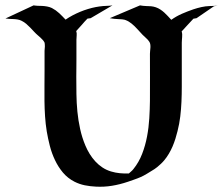

<svg xmlns="http://www.w3.org/2000/svg" viewBox="-57 -682 835 718"><path d="M68.6 -661.9Q72.3 -661.4 75.7 -661Q79.1 -660.6 82.8 -660.4Q83.5 -660.2 84.8 -660.2Q86.2 -660.2 87.4 -660.2Q90.3 -660.2 93.3 -660Q96.2 -659.9 100.3 -659.9Q109.6 -659.4 119.1 -657.7Q128.7 -656 137.2 -651.9Q144.8 -647.9 151.6 -643.1Q158.4 -638.2 164.7 -632.4Q170.9 -626.7 176.6 -620.7Q182.4 -614.7 188.2 -608.6Q200.2 -616.9 214 -624.3Q227.8 -631.6 242.4 -637.7Q257.1 -643.8 272 -648.3Q286.9 -652.8 300.8 -655.5Q307.9 -656.7 314.7 -657.8Q321.5 -658.9 328.6 -659.4Q337.4 -660.2 346.2 -660.3Q355 -660.4 363.5 -661.9Q342.8 -649.9 322.6 -637.9Q302.5 -626 282 -614Q279.1 -613.5 276.1 -613.2Q273.2 -612.8 270 -612.3Q259 -601.1 249 -589.2Q239 -577.4 228 -565.9Q230.7 -558.1 229.7 -549.7Q228.8 -541.3 228.8 -533.2V-459.2Q228.8 -443.1 228.6 -427.4Q228.5 -411.6 228.3 -395.5Q228.3 -363.3 228.8 -330.3Q229.2 -297.4 232.4 -264.6Q235.6 -231.9 242.6 -200.1Q249.5 -168.2 262.2 -137.9Q269 -121.6 278.4 -106.3Q287.8 -91.1 299.7 -78.2Q311.5 -65.4 326 -55.8Q340.6 -46.1 358.2 -40.8Q374.5 -35.9 391.2 -34.3Q408 -32.7 424.8 -33.2Q429.2 -37.4 433.8 -41.3Q438.5 -45.2 442.1 -50Q462.4 -75.2 474.5 -106.6Q486.6 -137.9 492.9 -171.6Q499.3 -205.3 501.3 -239.6Q503.4 -273.9 503.7 -304.9Q504.2 -349.4 503.9 -393.1Q503.7 -436.8 503.7 -481Q503.7 -486.1 504.4 -491.9Q505.1 -497.8 505.5 -503.9Q505.9 -510 505.1 -515.5Q504.4 -521 501.7 -525.4Q496.6 -533.4 489.5 -539.4Q482.4 -545.4 476.1 -552Q465.8 -562.7 456.2 -573.6Q446.5 -584.5 435.1 -593.8Q430.2 -597.9 424.4 -601.3Q418.7 -604.7 412.6 -606.9L408 -608.4Q407 -608.4 404.3 -608.9Q401.6 -609.4 400.4 -609.6Q396.2 -610.1 393.6 -610.1Q390.9 -610.1 387 -610.4Q378.4 -610.6 370.1 -611.6Q361.8 -612.5 353.5 -614L466.6 -661.9Q472.4 -660.6 478.1 -660.2Q483.9 -659.7 489.7 -659.4Q498.8 -659.4 507.9 -658.6Q517.1 -657.7 525.6 -654.8Q534.7 -651.6 542.5 -646.5Q550.3 -641.4 557.3 -635.1Q564.2 -628.9 570.7 -621.8Q577.1 -614.7 583.5 -607.9Q602.3 -621.3 623.3 -630.5Q644.3 -639.6 666.3 -647.2Q680.9 -652.1 696.2 -655.5Q711.4 -658.9 726.8 -659.4Q731.9 -659.7 736.9 -659.7Q741.9 -659.7 747.1 -660.2Q748 -660.2 750 -660.4Q752 -660.6 753.7 -660.9Q755.4 -661.1 756.1 -661.3Q756.8 -661.4 755.9 -661.1Q752.7 -660.2 749.5 -659.7Q746.3 -659.2 743.2 -658.7L678 -614Q675 -613.5 672.1 -613Q669.2 -612.5 666.3 -612.1Q654.8 -600.3 644.2 -588.3Q633.5 -576.2 622.3 -564.5Q624 -559.3 624.3 -554.1Q624.5 -548.8 624.1 -543.5Q623.8 -538.1 623.3 -532.7Q622.8 -527.3 622.8 -522.2V-413.1Q622.8 -385.3 622.8 -357.4Q622.8 -329.6 621.6 -301.8Q620.4 -273.9 617.1 -246.3Q613.8 -218.8 606.9 -191.7Q603.3 -177.2 598.8 -162.7Q594.2 -148.2 588.3 -134.3Q582.3 -120.4 574.6 -107.3Q566.9 -94.2 557.4 -82.8Q551.5 -75.7 544.9 -69.5Q538.3 -63.2 531.2 -57.4Q526.4 -53.2 520.8 -49.7Q515.1 -46.1 509.5 -42.7Q500.5 -37.1 493.7 -33Q486.8 -28.8 480.8 -25.6Q474.9 -22.5 469.1 -19.9Q463.4 -17.3 456.7 -14.8Q450 -12.2 441.3 -9.2Q432.6 -6.1 421.1 -2.2Q391.6 7.8 361.8 12.7Q332 17.6 301 15.9Q280.3 14.9 260.1 10.9Q240 6.8 221.7 -2.4Q196 -15.6 178.3 -36.7Q160.6 -57.9 148.6 -83.3Q136.5 -108.6 129.4 -136.4Q122.3 -164.1 117.9 -190.2Q113.3 -218.5 111.5 -246.9Q109.6 -275.4 109.3 -304Q108.9 -332.5 109.3 -361Q109.6 -389.4 109.6 -418V-491.9Q109.6 -497.6 110.4 -502.9Q111.1 -508.3 110.6 -513.9Q110.4 -515.9 110.4 -517.6Q110.4 -519.3 109.9 -521L109.4 -522.9Q108.9 -523.9 108.9 -524.2Q107.7 -526.4 106.2 -528.4Q104.7 -530.5 103 -532.5Q94.2 -542 85.2 -549.3Q77.4 -555.9 70.4 -563.5Q63.5 -571 56.3 -578.5Q49.1 -585.9 41.3 -592.7Q33.4 -599.4 24.2 -604Q17.1 -607.7 9.5 -609Q2 -610.4 -5.7 -610.7Q-13.4 -611.1 -21.2 -611.3Q-29.1 -611.6 -36.6 -612.8Z"/></svg>

Font: Autopia
Style: Bold
Weight: 700
Designer: Antoine Gelgon
Foundry: Antoine Gelgon
Version: 001.000